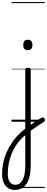

<svg xmlns="http://www.w3.org/2000/svg" viewBox="-110 -1161 448 1831"><path d="M159 47Q174 36 190 24.5Q206 13 222.5 1.5Q239 -10 255.5 -20Q272 -30 287 -38Q296 -44 303.5 -40.5Q311 -37 315 -29Q319 -21 317 -12Q315 -3 306 3Q291 12 273.5 23.5Q256 35 237.5 48Q219 61 200.5 73.5Q182 86 166 97ZM31 650Q-6 650 -33.5 631.5Q-61 613 -75.5 579.5Q-90 546 -90 499Q-90 442 -78.5 388.5Q-67 335 -44 284.5Q-21 234 12 188Q45 142 88 102Q98 92 109 83.5Q120 75 131 66V-496Q131 -506 137.5 -510.5Q144 -515 157 -515Q171 -515 177 -510.5Q183 -506 183 -496V409Q183 468 173.5 513.5Q164 559 144.5 589.5Q125 620 97 635Q69 650 31 650ZM36 601Q59 601 76 589.5Q93 578 105.5 555.5Q118 533 124.5 498.5Q131 464 131 418V129Q122 135 113.5 142.5Q105 150 98 157Q64 191 39 230.5Q14 270 -2.5 313.5Q-19 357 -27.5 403.5Q-36 450 -36 498Q-36 530 -27.5 553Q-19 576 -2.5 588.5Q14 601 36 601ZM155 -683Q133 -683 122.5 -695Q112 -707 112 -732Q112 -757 122.5 -769.5Q133 -782 155 -782Q177 -782 188 -769.5Q199 -757 199 -732Q199 -707 188 -695Q177 -683 155 -683ZM0 621H316V631H0ZM0 -20H316V0H0ZM0 -505H316V-500H0ZM0 -1141H316V-1131H0Z"/></svg>

Font: Playwrite BR Guides
Style: Regular
Weight: 400
Designer: Veronika Burian, José Scaglione
Foundry: TypeTogether
Version: Version 1.003